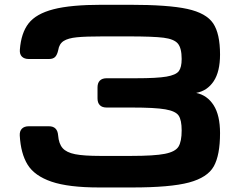

<svg xmlns="http://www.w3.org/2000/svg" viewBox="-20 -786 1025 821"><path d="M64.5 -206.5Q63.5 -225.6 73.7 -235.8Q84 -246.1 103 -246.1H189Q207.5 -246.1 217.2 -236.3Q227 -226.6 228.5 -207.5Q231.4 -171.2 247.9 -152.5Q264.4 -133.9 301.3 -126.6Q338.2 -119.3 409.2 -119.3H540Q640.1 -119.3 684.8 -128.2Q729.5 -137 743.2 -158.9Q756.8 -180.8 756.8 -228.5Q756.8 -272.5 743.9 -291.7Q731 -310.8 687 -318.5Q643.1 -326.2 542.5 -326.2H436Q417 -326.2 407 -336.2Q397 -346.2 397 -365.2V-412.3Q397 -431.3 407 -441.4Q417 -451.4 436 -451.4H562Q651.4 -451.4 691.9 -458.4Q732.4 -465.5 744.6 -481.8Q756.8 -498 756.8 -533.7Q756.8 -580.2 740.6 -599.6Q724.4 -618.9 679.7 -624.7Q635.1 -630.4 527.8 -630.4H421.4Q346.7 -630.4 308.9 -626.6Q271.2 -622.9 252.1 -610.7Q233.1 -598.5 229 -571.8Q224.7 -552.1 216.1 -542.9Q207.4 -533.7 189.5 -533.7H103Q84 -533.7 73.7 -543.9Q63.5 -554.2 64.9 -573.2Q70.3 -645.2 102.3 -686.1Q134.4 -727.1 208.3 -746.3Q282.3 -765.6 416.5 -765.6H532.7Q700.2 -765.6 781.1 -747.8Q862 -730 891.5 -686.1Q920.9 -642.2 920.9 -552.7Q920.9 -479.5 893.6 -438.5Q866.2 -397.5 818.8 -388.7Q866.2 -378.9 893.6 -335.9Q920.9 -293 920.9 -216.8Q920.9 -122.5 894.1 -74.7Q867.4 -26.9 788 -5.6Q708.7 15.6 544.9 15.6H404.3Q272.6 15.6 200.2 -9.2Q127.8 -34 98.3 -81.5Q68.8 -129.1 64.5 -206.5Z"/></svg>

Font: Gyrochrome
Style: Regular
Weight: 400
Designer: David Moles
Foundry: David Moles
Version: Version 1.005;Glyphs 3.2.3 (3260)